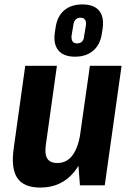

<svg xmlns="http://www.w3.org/2000/svg" viewBox="-20 -837 592 867"><path d="M187 -183Q181 -141 193.5 -121Q206 -101 239 -101Q282 -101 308 -136.5Q334 -172 344 -241L397 -310L390 -261Q371 -128 313.5 -59Q256 10 162 10Q87 10 58 -33.5Q29 -77 42 -168L94 -540H237ZM453 0H341L330 -146L386 -540H529ZM319 -581Q268 -581 244.5 -608.5Q221 -636 227 -686L231 -712Q238 -763 269.5 -790Q301 -817 352 -817Q403 -817 426.5 -790Q450 -763 444 -712L440 -686Q433 -636 401 -608.5Q369 -581 319 -581ZM328 -641Q342 -641 350.5 -649.5Q359 -658 360 -675L368 -723Q370 -740 363.5 -748.5Q357 -757 343 -757Q330 -757 321.5 -748.5Q313 -740 311 -723L303 -675Q302 -658 308 -649.5Q314 -641 328 -641Z"/></svg>

Font: Pathway Extreme Condensed
Style: Bold Italic
Weight: 700
Width: 3
Italic angle: -8°
Version: Version 1.001;gftools[0.9.26]